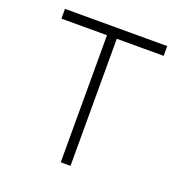

<svg xmlns="http://www.w3.org/2000/svg" viewBox="-126 -811 878 923"><g transform="rotate(20 312.5 -350.0)"><path d="M284 0V-650H51V-700H574V-650H334V0Z"/></g></svg>

Font: Lexend Exa ExtraLight
Style: Regular
Weight: 250
Designer: Bonnie Shaver-Troup, Thomas Jockin
Foundry: Lexend
Version: Version 1.007